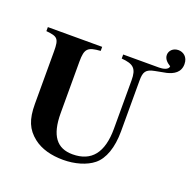

<svg xmlns="http://www.w3.org/2000/svg" viewBox="-142 -954 1120 1116"><g transform="rotate(20 418.0 -395.5)"><path d="M482 -676V-651C556 -645 579 -625 579 -552V-252C579 -104 520 -30 403 -30C306 -30 257 -93 257 -232V-550C257 -632 274 -645 352 -651V-676H16V-651C86 -644 98 -636 98 -555V-231C98 -134 121 -80 178 -35C225 2 289 19 363 19C434 19 504 -1 547 -36C596 -75 623 -152 623 -252V-566C623 -620 634 -639 688 -649C709 -653 742 -659 756 -662C797 -672 836 -693 836 -745C836 -790 805 -810 776 -810C743 -810 721 -787 721 -761C721 -735 741 -718 762 -705C761 -682 726 -676 704 -676Z"/></g></svg>

Font: STIXGeneral
Style: Bold
Weight: 700
Designer: MicroPress Inc., with final additions and corrections provided by Coen Hoffman, Elsevier (retired)
Version: Version 1.1.0